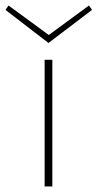

<svg xmlns="http://www.w3.org/2000/svg" viewBox="-56 -677 354 697"><path d="M120 -521 -36 -641 -25 -657 121 -550 267 -657 278 -641ZM106 -460H134V0H106Z"/></svg>

Font: Ysabeau SC Extralight
Style: Regular
Weight: 200
Designer: Christian Thalmann (Catharsis Fonts)
Version: Version 0.003